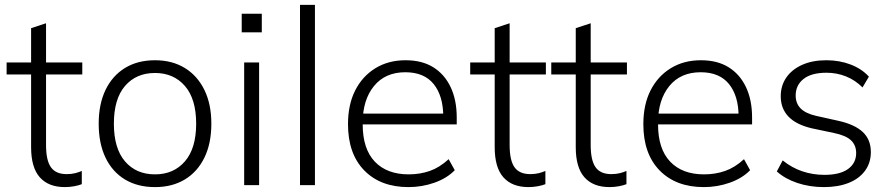

<svg xmlns="http://www.w3.org/2000/svg" viewBox="-20 -756 3633 784"><path d="M245 8Q178 8 142.5 -32Q107 -72 107 -155V-452H7V-501H107V-641L168 -661V-501H316V-452H168V-164Q168 -101 188 -73Q208 -45 252 -45Q272 -45 287.5 -49Q303 -53 314 -58V-4Q302 1 283 4.5Q264 8 245 8Z M613 8Q542 8 490.5 -23Q439 -54 411 -112Q383 -170 383 -251Q383 -331 411 -389Q439 -447 490.5 -478.5Q542 -510 613 -510Q683 -510 734.5 -478.5Q786 -447 814.5 -389Q843 -331 843 -251Q843 -170 814.5 -112Q786 -54 734.5 -23Q683 8 613 8ZM613 -44Q689 -44 735 -97Q781 -150 781 -251Q781 -352 735 -405Q689 -458 613 -458Q536 -458 490.5 -405Q445 -352 445 -251Q445 -150 490.5 -97Q536 -44 613 -44Z M977 0V-501H1038V0ZM967 -624V-700H1049V-624Z M1205 0V-736H1266V0Z M1648 8Q1534 8 1467.5 -60Q1401 -128 1401 -249Q1401 -329 1430.5 -387Q1460 -445 1513 -477.5Q1566 -510 1636 -510Q1703 -510 1749 -481.5Q1795 -453 1820 -400.5Q1845 -348 1845 -276V-248H1445V-292H1807L1790 -279Q1790 -364 1751 -412.5Q1712 -461 1635 -461Q1553 -461 1507 -404.5Q1461 -348 1461 -255V-248Q1461 -148 1510.5 -96Q1560 -44 1649 -44Q1695 -44 1735 -58Q1775 -72 1812 -106L1837 -61Q1805 -28 1754 -10Q1703 8 1648 8Z M2138 8Q2071 8 2035.5 -32Q2000 -72 2000 -155V-452H1900V-501H2000V-641L2061 -661V-501H2209V-452H2061V-164Q2061 -101 2081 -73Q2101 -45 2145 -45Q2165 -45 2180.5 -49Q2196 -53 2207 -58V-4Q2195 1 2176 4.5Q2157 8 2138 8Z M2469 8Q2402 8 2366.5 -32Q2331 -72 2331 -155V-452H2231V-501H2331V-641L2392 -661V-501H2540V-452H2392V-164Q2392 -101 2412 -73Q2432 -45 2476 -45Q2496 -45 2511.5 -49Q2527 -53 2538 -58V-4Q2526 1 2507 4.5Q2488 8 2469 8Z M2854 8Q2740 8 2673.5 -60Q2607 -128 2607 -249Q2607 -329 2636.5 -387Q2666 -445 2719 -477.5Q2772 -510 2842 -510Q2909 -510 2955 -481.5Q3001 -453 3026 -400.5Q3051 -348 3051 -276V-248H2651V-292H3013L2996 -279Q2996 -364 2957 -412.5Q2918 -461 2841 -461Q2759 -461 2713 -404.5Q2667 -348 2667 -255V-248Q2667 -148 2716.5 -96Q2766 -44 2855 -44Q2901 -44 2941 -58Q2981 -72 3018 -106L3043 -61Q3011 -28 2960 -10Q2909 8 2854 8Z M3344 8Q3286 8 3235.5 -9Q3185 -26 3152 -56L3176 -101Q3213 -71 3256 -56.5Q3299 -42 3346 -42Q3410 -42 3443 -66Q3476 -90 3476 -131Q3476 -163 3455 -183Q3434 -203 3385 -213L3295 -232Q3231 -247 3199.5 -280Q3168 -313 3168 -363Q3168 -406 3190.5 -439Q3213 -472 3255 -491Q3297 -510 3354 -510Q3408 -510 3453.5 -492.5Q3499 -475 3528 -443L3502 -399Q3472 -429 3434.5 -444Q3397 -459 3355 -459Q3293 -459 3261 -433.5Q3229 -408 3229 -366Q3229 -334 3249 -313.5Q3269 -293 3312 -283L3402 -263Q3470 -248 3503 -217Q3536 -186 3536 -135Q3536 -91 3512 -58.5Q3488 -26 3445 -9Q3402 8 3344 8Z"/></svg>

Font: Mulish ExtraLight Light
Style: Regular
Weight: 300
Version: Version 3.603